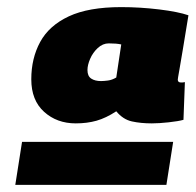

<svg xmlns="http://www.w3.org/2000/svg" viewBox="-20 -711 550 540"><path d="M510 -668Q500 -606 494 -570.5Q488 -535 485 -517.5Q482 -500 481 -494.5Q480 -489 480 -487Q480 -479 489 -479Q491 -479 493 -479Q495 -479 500 -480L496 -374Q482 -370 454.5 -367Q427 -364 407 -364Q376 -364 351 -369.5Q326 -375 307 -398Q278 -379 251.5 -371.5Q225 -364 193 -364Q140 -364 104 -396.5Q68 -429 68 -488Q68 -547 93 -593Q118 -639 173.5 -665Q229 -691 321 -691Q374 -691 427.5 -684.5Q481 -678 510 -668ZM226 -514Q226 -497 236.5 -490Q247 -483 264 -483Q272 -483 283.5 -484.5Q295 -486 307 -493L321 -586Q308 -589 286 -589Q269 -589 255 -576Q241 -563 233.5 -545.5Q226 -528 226 -514ZM23 -191 42 -312H467L448 -191Z"/></svg>

Font: Georama Extended Black
Style: Italic
Weight: 900
Width: 7
Italic angle: -9°
Designer: Jean-Baptiste Levee
Foundry: Production Type
Version: Version 1.000